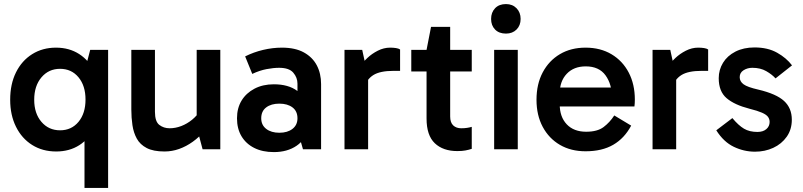

<svg xmlns="http://www.w3.org/2000/svg" viewBox="-20 -733 3943 943"><path d="M256 11Q189 11 138 -21Q87 -53 58.5 -110.5Q30 -168 30 -243Q30 -320 58.5 -377.5Q87 -435 138 -467Q189 -499 255 -499Q320 -499 369 -467.5Q418 -436 445 -378.5Q472 -321 472 -243Q472 -165 445 -108Q418 -51 369.5 -20Q321 11 256 11ZM275 -93Q331 -93 365.5 -134.5Q400 -176 400 -244Q400 -312 365.5 -353.5Q331 -395 275 -395Q219 -395 183.5 -353Q148 -311 148 -243Q148 -176 183.5 -134.5Q219 -93 275 -93ZM395 190V-120H404V-381H395L423 -488H511V190Z M788 11Q733 11 700.5 -6Q668 -23 652 -52Q636 -81 630.5 -118Q625 -155 625 -195V-488H741V-184Q741 -136 762.5 -119.5Q784 -103 813 -103Q842 -103 870.5 -114Q899 -125 923.5 -145Q948 -165 962 -189L971 -127H946V-488H1062V0H975L951 -90H984Q959 -60 927 -37Q895 -14 860 -1.5Q825 11 788 11Z M1325 14Q1269 14 1228.5 -6.5Q1188 -27 1166 -64Q1144 -101 1144 -152Q1144 -202 1166.5 -239Q1189 -276 1230 -297.5Q1271 -319 1325 -319Q1396 -319 1439.5 -287Q1483 -255 1499 -197L1441 -201V-322Q1441 -352 1420.5 -376Q1400 -400 1351 -400Q1323 -400 1289 -393.5Q1255 -387 1219 -370L1184 -456Q1226 -477 1272.5 -488Q1319 -499 1365 -499Q1430 -499 1472.5 -475.5Q1515 -452 1536 -412Q1557 -372 1557 -320V0H1468L1442 -91L1499 -108Q1482 -48 1436.5 -17Q1391 14 1325 14ZM1352 -81Q1392 -81 1416.5 -100Q1441 -119 1441 -152Q1441 -187 1416.5 -205.5Q1392 -224 1352 -224Q1312 -224 1287.5 -205.5Q1263 -187 1263 -152Q1263 -119 1287.5 -100Q1312 -81 1352 -81Z M1759 -488 1788 -355V0H1672V-488ZM1767 -300 1743 -311V-398L1752 -410Q1762 -427 1784 -448Q1806 -469 1835.5 -484Q1865 -499 1896 -499Q1911 -499 1924.5 -497Q1938 -495 1945 -490V-385H1913Q1847 -385 1814 -364.5Q1781 -344 1767 -300Z M2226 9Q2156 9 2115.5 -29.5Q2075 -68 2075 -151V-482V-488L2097 -601H2191V-161Q2191 -131 2206 -117Q2221 -103 2245 -103Q2261 -103 2274 -105Q2287 -107 2297 -110V-2Q2282 3 2265.5 6Q2249 9 2226 9ZM2000 -382V-488H2297V-382Z M2523 0H2407V-488H2523ZM2392 -640Q2392 -672 2411.5 -692.5Q2431 -713 2465 -713Q2497 -713 2517 -692.5Q2537 -672 2537 -640Q2537 -608 2517 -588Q2497 -568 2465 -568Q2431 -568 2411.5 -588Q2392 -608 2392 -640Z M2856 10Q2784 10 2730 -21.5Q2676 -53 2645.5 -110Q2615 -167 2615 -243Q2615 -320 2645.5 -377.5Q2676 -435 2730 -467Q2784 -499 2856 -499Q2929 -499 2983.5 -466.5Q3038 -434 3068 -376.5Q3098 -319 3098 -244Q3098 -235 3097.5 -226Q3097 -217 3096 -210H2717V-303H3010L2986 -250Q2986 -319 2954 -363Q2922 -407 2857 -407Q2798 -407 2763.5 -370.5Q2729 -334 2729 -274V-221Q2729 -159 2763.5 -122.5Q2798 -86 2859 -86Q2914 -86 2944.5 -109Q2975 -132 2997 -166L3080 -116Q3047 -54 2992 -22Q2937 10 2856 10Z M3272 -488 3301 -355V0H3185V-488ZM3280 -300 3256 -311V-398L3265 -410Q3275 -427 3297 -448Q3319 -469 3348.5 -484Q3378 -499 3409 -499Q3424 -499 3437.5 -497Q3451 -495 3458 -490V-385H3426Q3360 -385 3327 -364.5Q3294 -344 3280 -300Z M3688 12Q3634 12 3584 -12Q3534 -36 3498 -93L3577 -153Q3607 -117 3634 -101Q3661 -85 3700 -85Q3728 -85 3744 -99Q3760 -113 3760 -134Q3760 -148 3752 -159Q3744 -170 3722.5 -179.5Q3701 -189 3661 -199Q3587 -218 3548.5 -251Q3510 -284 3510 -349Q3510 -390 3531 -424.5Q3552 -459 3592 -479.5Q3632 -500 3686 -500Q3751 -500 3797 -474Q3843 -448 3870 -412L3789 -348Q3772 -367 3743.5 -383.5Q3715 -400 3675 -400Q3651 -400 3632 -388Q3613 -376 3613 -354Q3613 -333 3632 -319Q3651 -305 3704 -293Q3793 -272 3831 -237Q3869 -202 3869 -145Q3869 -97 3844 -61.5Q3819 -26 3778 -7Q3737 12 3688 12Z"/></svg>

Font: Gabarito Medium
Style: Regular
Weight: 500
Designer: Leandro Assis / Alvaro Franca / Felipe Casaprima
Foundry: Naipe Foundry
Version: Version 1.000